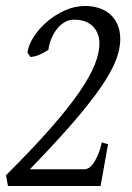

<svg xmlns="http://www.w3.org/2000/svg" viewBox="-20 -623 442 643"><path d="M382.8 -491.2Q382.8 -460.9 369.1 -423.8Q355.5 -386.7 321.3 -335.9Q287.1 -285.2 228.5 -217Q169.9 -148.9 80.1 -56.2H263.2Q270.5 -56.2 276.6 -60.1Q282.7 -64 288.3 -70.3Q293.9 -76.7 298.3 -84.7Q302.7 -92.8 306.6 -101.1Q315.4 -120.6 320.8 -146L341.8 -140.1L316.9 0H6.8L0 -36.1Q88.9 -124.5 148.9 -192.9Q209 -261.2 245.4 -314.2Q281.7 -367.2 297.4 -406.7Q313 -446.3 313 -477.1Q313 -512.2 291 -534.7Q269 -557.1 228 -557.1Q210 -557.1 195.1 -547.9Q180.2 -538.6 169.2 -523.9Q158.2 -509.3 151.1 -491.2Q144 -473.1 142.1 -456.1Q134.3 -451.7 127.7 -447.8Q121.1 -443.8 114.3 -440.7Q107.4 -437.5 99.9 -435.3Q92.3 -433.1 82 -432.1L71.8 -446.8Q75.2 -472.2 93 -499.8Q110.8 -527.3 137.5 -550.3Q164.1 -573.2 197.3 -588.1Q230.5 -603 264.2 -603Q288.6 -603 310.1 -596.4Q331.5 -589.8 347.7 -576.2Q363.8 -562.5 373.3 -541.5Q382.8 -520.5 382.8 -491.2Z"/></svg>

Font: Gentium Plus Eur
Style: Italic
Weight: 400
Italic angle: -8°
Designer: J. Victor Gaultney, Annie Olsen, Iska Routamaa, Becca Hirsbrunner
Foundry: SIL International
Version: Version 5.000